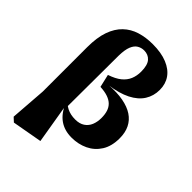

<svg xmlns="http://www.w3.org/2000/svg" viewBox="-262 -839 1148 1148"><g transform="rotate(45 312.5 -264.5)"><path d="M51 171 68 -58V-433Q68 -515 87.5 -570.5Q107 -626 142.5 -660Q178 -694 226.5 -709Q275 -724 333 -724Q405 -724 455 -703.5Q505 -683 530.5 -646.5Q556 -610 556 -560Q556 -509 530.5 -468.5Q505 -428 452 -401Q399 -374 317 -363L319 -364Q386 -369 437 -359.5Q488 -350 522 -327.5Q556 -305 573.5 -269.5Q591 -234 591 -186Q591 -119 563 -74.5Q535 -30 488 -7.5Q441 15 384 15Q324 15 282 -14.5Q240 -44 214 -105H190L196 -144Q223 -107 253 -92Q283 -77 323 -77Q359 -77 382.5 -92.5Q406 -108 417 -134.5Q428 -161 428 -195Q428 -224 421 -247Q414 -270 398 -286Q382 -302 356 -311Q330 -320 292 -322L273 -404Q321 -420 348.5 -442.5Q376 -465 388 -494Q400 -523 400 -558Q400 -613 379 -637Q358 -661 323 -661Q300 -661 280.5 -649.5Q261 -638 249.5 -610Q238 -582 237 -531L235 -86L227 -78L267 161L77 195Z"/></g></svg>

Font: Source Serif 4 ExtraBold
Style: Regular
Weight: 800
Designer: Frank Grießhammer
Foundry: Adobe Systems Incorporated
Version: Version 4.004;hotconv 1.0.116;makeotfexe 2.5.65601